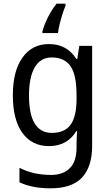

<svg xmlns="http://www.w3.org/2000/svg" viewBox="-20 -786 599 1046"><path d="M247 -546Q294 -546 331.5 -526.5Q369 -507 396 -465H401L412 -536H482V8Q482 122 427 181Q372 240 255 240Q155 240 86 207V128Q161 167 258 167Q324 167 360.5 130Q397 93 397 19V0Q397 -14 398 -36Q399 -58 400 -72H396Q346 10 247 10Q154 10 102 -62Q50 -134 50 -267Q50 -399 102.5 -472.5Q155 -546 247 -546ZM261 -473Q201 -473 169.5 -419.5Q138 -366 138 -266Q138 -62 263 -62Q332 -62 364.5 -106.5Q397 -151 397 -246V-268Q397 -377 364.5 -425Q332 -473 261 -473ZM337 -754Q329 -737 320.5 -710Q312 -683 305 -654.5Q298 -626 296 -606H211V-615Q216 -635 227.5 -662.5Q239 -690 255 -717.5Q271 -745 288 -766H337Z"/></svg>

Font: Noto Sans Myanmar SemiCondensed
Style: Regular
Weight: 400
Width: 4
Designer: Monotype Design Team
Foundry: Monotype Imaging Inc.
Version: Version 2.107; ttfautohint (v1.8.4.7-5d5b)